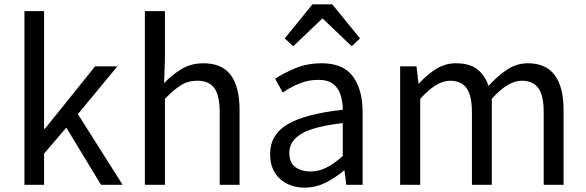

<svg xmlns="http://www.w3.org/2000/svg" viewBox="-20 -847 2688 880"><path d="M92 0V-796H182V-257H186L416 -543H518L337 -324L542 0H443L284 -262L182 -143V0Z M644 0V-796H736V-578L732 -466Q769 -505 813 -531Q857 -557 912 -557Q998 -557 1038 -502.5Q1078 -448 1078 -344V0H987V-332Q987 -409 962.5 -443Q938 -477 884 -477Q842 -477 808.5 -456Q775 -435 736 -394V0Z M1376 13Q1308 13 1263 -27.5Q1218 -68 1218 -141Q1218 -230 1298.5 -277.5Q1379 -325 1551 -344Q1551 -379 1541.5 -410.5Q1532 -442 1508 -461.5Q1484 -481 1439 -481Q1392 -481 1350.5 -463.5Q1309 -446 1276 -423L1241 -486Q1278 -511 1333 -534Q1388 -557 1454 -557Q1554 -557 1598 -496Q1642 -435 1642 -334V0H1567L1559 -65H1556Q1517 -32 1471.5 -9.5Q1426 13 1376 13ZM1402 -61Q1441 -61 1476.5 -79Q1512 -97 1551 -132V-283Q1416 -267 1361 -233.5Q1306 -200 1306 -147Q1306 -101 1334 -81Q1362 -61 1402 -61ZM1285 -671 1412 -827H1503L1630 -671L1592 -635L1460 -761H1456L1324 -635Z M1814 0V-543H1889L1898 -464H1900Q1936 -504 1978 -530.5Q2020 -557 2069 -557Q2132 -557 2167.5 -529.5Q2203 -502 2219 -453Q2261 -500 2305 -528.5Q2349 -557 2399 -557Q2482 -557 2522.5 -502.5Q2563 -448 2563 -344V0H2472V-332Q2472 -409 2447.5 -443Q2423 -477 2371 -477Q2308 -477 2234 -394V0H2143V-332Q2143 -409 2118.5 -443Q2094 -477 2042 -477Q1981 -477 1906 -394V0Z"/></svg>

Font: Gothic Nguyen
Style: Regular
Weight: 400
Designer: MORI Takayuki
Version: Version 1.220;July 21, 2023;FontCreator 14.0.0.2814 64-bit